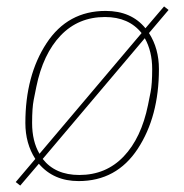

<svg xmlns="http://www.w3.org/2000/svg" viewBox="-20 -552 574 598"><path d="M225 12Q147 12 101 -42L43 26L29 15L90 -57Q59 -105 59 -169Q59 -317 125 -417.5Q191 -518 309 -518Q389 -518 433 -464L491 -532L505 -521L444 -449Q475 -401 475 -337Q475 -189 409 -88.5Q343 12 225 12ZM80 -169Q80 -112 103 -73L421 -449Q381 -499 307 -499Q224 -499 169 -441.5Q114 -384 93 -281L85 -241Q80 -216 80 -169ZM227 -7Q310 -7 365 -64.5Q420 -122 441 -225L449 -265Q454 -290 454 -337Q454 -392 431 -433L113 -57Q152 -7 227 -7Z"/></svg>

Font: IBM Plex Sans Thin
Style: Italic
Weight: 100
Italic angle: -11.31°
Designer: Mike Abbink, Paul van der Laan, Pieter van Rosmalen
Foundry: Bold Monday
Version: Version 3.0